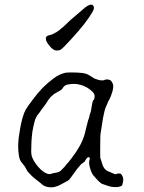

<svg xmlns="http://www.w3.org/2000/svg" viewBox="-20 -794 616 824"><path d="M177 -632Q178 -640 192 -643Q202 -645 209 -649Q222 -655 234 -664Q238 -668 243 -672Q248 -676 253 -680Q263 -690 274 -700Q283 -709 294 -718Q316 -737 335 -753Q359 -775 372 -774Q384 -773 383 -757Q381 -747 362 -719Q342 -690 316 -660Q290 -630 266 -605Q241 -578 234 -578Q230 -578 228 -578Q226 -577 223 -577Q207 -578 192 -598Q176 -617 177 -628ZM228 -400Q225 -399 222 -396Q220 -395 219 -394V-395L218 -394Q217 -393 216 -393H215L214 -392Q208 -387 202 -382Q197 -378 192 -371Q186 -364 183 -358Q180 -353 175 -346Q169 -339 163 -330L155 -319Q150 -311 144 -304Q133 -291 128 -271Q123 -251 119 -229Q116 -206 115 -185Q114 -164 114 -150Q114 -150 114 -141Q114 -137 115 -131Q116 -121 124 -106Q132 -92 143 -79Q155 -65 168 -56Q186 -45 195 -47Q202 -49 210 -51Q232 -54 239 -60Q246 -66 253 -74Q260 -80 263 -86Q273 -96 288 -116Q308 -142 323 -169Q338 -197 344 -221Q357 -273 358 -277Q362 -287 362 -289L363 -290L364 -298Q365 -300 368 -310Q370 -315 371 -322Q372 -327 373 -334Q374 -340 375 -345Q376 -351 377 -356Q379 -360 379 -363H380L381 -364Q386 -367 386 -382Q386 -392 375 -402Q366 -411 353 -418.5Q340 -426 325 -430Q311 -434 299 -434Q284 -434 269 -431Q255 -428 246 -411Q245 -411 245 -410H244Q243 -409 241 -407H240Q238 -405 236 -404Q231 -402 228 -400ZM489 8Q485 9 473 9Q461 9 447 5Q432 0 418 -5Q408 -9 381 -41Q373 -50 367 -71Q359 -96 365 -111Q368 -117 361 -119L359 -120L357 -119Q352 -115 349 -110Q345 -103 343 -100Q326 -89 322 -82Q313 -72 305 -61Q293 -44 284.5 -32.5Q276 -21 274 -20Q271 -18 237 0Q229 4 219 7Q210 10 201 10Q174 10 160 -3Q154 -9 143 -17Q132 -25 123 -33Q114 -41 106 -50Q98 -58 95 -64Q91 -72 87 -79Q83 -85 76 -93Q64 -105 61 -127Q58 -149 58 -165Q58 -180 60 -201Q63 -223 67 -246Q71 -268 77 -289Q83 -310 90 -323Q101 -341 121 -367Q140 -393 163 -417Q186 -440 212 -459Q237 -477 262 -482Q271 -483 278 -483Q286 -483 293 -483Q311 -483 331 -481Q350 -479 363 -471Q369 -467 376 -463Q385 -456 391 -455Q397 -453 403 -451Q410 -449 418 -449H419Q426 -449 432 -452L434 -453Q435 -453 439 -453H438H439Q454 -453 459 -444Q466 -434 466 -424Q466 -415 463 -403Q457 -386 456 -382Q452 -373 447 -362H446Q442 -352 437 -341Q431 -329 428 -315Q422 -289 422 -287Q413 -228 412 -223Q410 -217 410 -156V-122Q410 -114 413 -109Q414 -105 420 -87Q428 -63 451 -56Q458 -53 472 -47Q478 -45 483 -49Q493 -50 495 -49H496Q498 -49 502 -44Q506 -38 508 -32Q510 -23 508 -14Q506 -1 503 3Q500 5 489 8Z"/></svg>

Font: ToneOZ-Tsuipita-TC
Style: Tsuipita-TC
Weight: 400
Designer: :Jeffrey Xuan (Chih-Lin Hsuan)  :
Foundry: jeffreyx@gmail.com, cjkFonts.io
Version: Version 0.24071